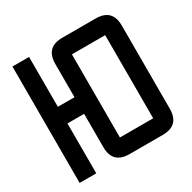

<svg xmlns="http://www.w3.org/2000/svg" viewBox="-187 -1062 1250 1250"><g transform="rotate(-30 437.5 -437.5)"><path d="M437.5 0Q312.5 0 312.5 -125V-375H187.5V0H62.5V-875H187.5V-500H312.5V-750Q312.5 -875 437.5 -875H687.5Q812.5 -875 812.5 -750V-125Q812.5 0 687.5 0ZM437.5 -125H687.5V-750H437.5Z"/></g></svg>

Font: Oldtimer
Style: Regular
Weight: 400
Designer: GGBotNet
Foundry: GGBotNet
Version: 1.00